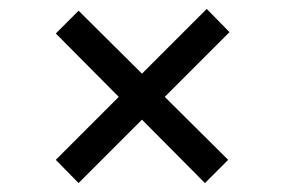

<svg xmlns="http://www.w3.org/2000/svg" viewBox="-20 -546 640 430"><path d="M156 -136 105 -188 246 -329 105 -471 156 -522 298 -381 443 -526 494 -474 349 -329 491 -188 439 -136 298 -278Z"/></svg>

Font: JetBrainsMono Nerd Font Mono
Style: Regular
Weight: 400
Monospace: yes
Designer: Philipp Nurullin, Konstantin Bulenkov
Foundry: JetBrains
Version: Version 2.304; ttfautohint (v1.8.4.7-5d5b);Nerd Fonts 2.3.0